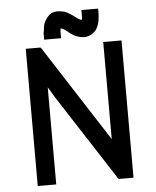

<svg xmlns="http://www.w3.org/2000/svg" viewBox="-58 -920 773 950"><g transform="rotate(-5 329.0 -444.5)"><path d="M263.7 -871.1Q277.3 -871.1 293 -867.2H294.9L313.5 -859.4Q335 -846.7 356.4 -830.1Q366.2 -822.3 377.9 -818.4Q380.9 -822.3 381.8 -827.1V-849.6V-867.2H399.4H402.3H405.3H414.1H422.9H428.7H433.6H439.5H447.3H464.8V-849.6V-846.7V-843.8Q464.8 -828.1 460.9 -804.7Q457 -784.2 445.3 -764.6Q424.8 -737.3 388.7 -732.4H387.7Q370.1 -732.4 349.6 -739.3Q327.1 -747.1 306.6 -765.6L288.1 -779.3Q280.3 -783.2 272.5 -786.1Q269.5 -780.3 269.5 -770.5V-769.5Q269.5 -761.7 269.5 -754.9V-737.3H251H248H245.1H236.3H227.5H222.7H217.8H210H204.1H185.5V-754.9V-756.8V-760.7V-767.6Q185.5 -773.4 187.5 -778.3Q189.5 -801.8 193.4 -815.4Q199.2 -830.1 206.1 -838.9Q211.9 -848.6 221.7 -857.4Q237.3 -870.1 258.8 -871.1H259.8ZM475.6 -217.8V-700.2H493.2H496.1H500H502.9H505.9H512.7H518.6H526.4H532.2H541H548.8H566.4V-18.6H548.8H545.9H543H534.2H525.4H519.5H512.7H507.8H501H494.1L488.3 -23.4Q485.4 -27.3 483.4 -32.2Q412.1 -142.6 216.8 -444.3L182.6 -501V-18.6H164.1H161.1H157.2H148.4H138.7H131.8H125H117.2H109.4H90.8V-700.2H109.4H112.3H115.2H123H131.8H138.7H143.6H148.4H156.2H163.1L168 -695.3Q171.9 -691.4 173.8 -686.5Q245.1 -576.2 457 -247.1Q466.8 -232.4 475.6 -217.8Z"/></g></svg>

Font: LeFont
Style: Default
Weight: 400
Designer: Leryon MEDIA
Version: Version 1.0